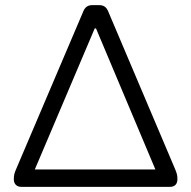

<svg xmlns="http://www.w3.org/2000/svg" viewBox="-20 -730 748 750"><path d="M367 -710H341C324 -710 313 -703 306 -687L42 -67C36 -53 34 -44 34 -30V-28C35 -10 46 0 64 0H643C663 0 673 -11 673 -30V-33C673 -45 670 -55 665 -67L402 -687C395 -703 384 -710 367 -710ZM355 -619 587 -68H116L350 -619Z"/></svg>

Font: Asap
Style: Regular
Weight: 400
Designer: Pablo Cosgaya
Foundry: Pablo Cosgaya
Version: Version 1.007;PS 001.007;hotconv 1.0.70;makeotf.lib2.5.58329